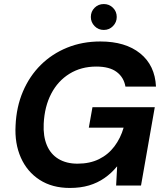

<svg xmlns="http://www.w3.org/2000/svg" viewBox="-20 -917 814 949"><path d="M325 12Q238 12 176 -28Q114 -68 83 -138Q52 -208 57 -297Q61 -389 93.5 -465Q126 -541 181.5 -596Q237 -651 312 -681.5Q387 -712 476 -712Q600 -712 673 -653Q746 -594 751 -489H600Q592 -535 556.5 -561.5Q521 -588 456 -588Q381 -588 323.5 -552.5Q266 -517 233 -453.5Q200 -390 196 -305Q193 -244 211.5 -199.5Q230 -155 269 -131.5Q308 -108 363 -108Q424 -108 469.5 -130.5Q515 -153 545.5 -193.5Q576 -234 591 -286H419L437 -387H745L677 0H554L559 -94H558Q531 -61 496.5 -37Q462 -13 420 -0.5Q378 12 325 12ZM493 -769Q466 -769 447.5 -788Q429 -807 429 -833Q429 -860 447.5 -878.5Q466 -897 493 -897Q520 -897 538.5 -878.5Q557 -860 557 -833Q557 -807 538.5 -788Q520 -769 493 -769Z"/></svg>

Font: DM Sans 28pt
Style: Bold Italic
Weight: 700
Italic angle: -10°
Version: Version 4.004;gftools[0.9.30]